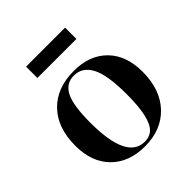

<svg xmlns="http://www.w3.org/2000/svg" viewBox="-200 -857 1006 1006"><g transform="rotate(-45 303.5 -354.0)"><path d="M152.8 -638.2V-722.2H441.9V-638.2ZM297.9 14.2Q180.7 14.2 111.3 -55.4Q42 -125 42 -246.1Q42 -379.9 115 -454.8Q188 -529.8 314 -529.8Q429.7 -529.8 497.8 -461.4Q565.9 -393.1 565.9 -271Q565.9 -139.6 493.2 -62.7Q420.4 14.2 297.9 14.2ZM314.9 -3.9Q352.1 -3.9 375.5 -26.6Q398.9 -49.3 411.4 -103.8Q423.8 -158.2 423.8 -248Q423.8 -389.2 391.6 -450.7Q359.4 -512.2 296.9 -512.2Q238.3 -512.2 210.7 -458.5Q183.1 -404.8 183.1 -275.9Q183.1 -3.9 314.9 -3.9Z"/></g></svg>

Font: Display Semibold
Style: Regular
Weight: 600
Designer: Latin by Veronika Burian and Jose Scaglione. Greek by Irene Vlachou. Cyrillic by Vera Evstafieva.
Foundry: TypeTogether
Version: Version 3.002